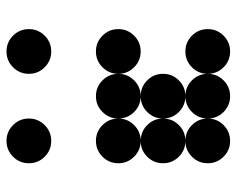

<svg xmlns="http://www.w3.org/2000/svg" viewBox="-88 -636 724 587"><g transform="rotate(-90 273.5 -342.0)"><path d="M205.1 -615.2Q205.1 -586.9 185.1 -566.9Q165 -546.9 136.7 -546.9Q108.4 -546.9 88.4 -566.9Q68.4 -586.9 68.4 -615.2Q68.4 -643.6 88.4 -663.6Q108.4 -683.6 136.7 -683.6Q165 -683.6 185.1 -663.6Q205.1 -643.6 205.1 -615.2ZM478.5 -615.2Q478.5 -586.9 458.5 -566.9Q438.5 -546.9 410.2 -546.9Q381.8 -546.9 361.8 -566.9Q341.8 -586.9 341.8 -615.2Q341.8 -643.6 361.8 -663.6Q381.8 -683.6 410.2 -683.6Q438.5 -683.6 458.5 -663.6Q478.5 -643.6 478.5 -615.2ZM205.1 -341.8Q205.1 -313.5 185.1 -293.5Q165 -273.4 136.7 -273.4Q108.4 -273.4 88.4 -293.5Q68.4 -313.5 68.4 -341.8Q68.4 -370.1 88.4 -390.1Q108.4 -410.2 136.7 -410.2Q165 -410.2 185.1 -390.1Q205.1 -370.1 205.1 -341.8ZM205.1 -205.1Q205.1 -176.8 185.1 -156.7Q165 -136.7 136.7 -136.7Q108.4 -136.7 88.4 -156.7Q68.4 -176.8 68.4 -205.1Q68.4 -233.4 88.4 -253.4Q108.4 -273.4 136.7 -273.4Q165 -273.4 185.1 -253.4Q205.1 -233.4 205.1 -205.1ZM205.1 -68.4Q205.1 -40 185.1 -20Q165 0 136.7 0Q108.4 0 88.4 -20Q68.4 -40 68.4 -68.4Q68.4 -96.7 88.4 -116.7Q108.4 -136.7 136.7 -136.7Q165 -136.7 185.1 -116.7Q205.1 -96.7 205.1 -68.4ZM341.8 -68.4Q341.8 -40 321.8 -20Q301.8 0 273.4 0Q245.1 0 225.1 -20Q205.1 -40 205.1 -68.4Q205.1 -96.7 225.1 -116.7Q245.1 -136.7 273.4 -136.7Q301.8 -136.7 321.8 -116.7Q341.8 -96.7 341.8 -68.4ZM478.5 -68.4Q478.5 -40 458.5 -20Q438.5 0 410.2 0Q381.8 0 361.8 -20Q341.8 -40 341.8 -68.4Q341.8 -96.7 361.8 -116.7Q381.8 -136.7 410.2 -136.7Q438.5 -136.7 458.5 -116.7Q478.5 -96.7 478.5 -68.4ZM341.8 -205.1Q341.8 -176.8 321.8 -156.7Q301.8 -136.7 273.4 -136.7Q245.1 -136.7 225.1 -156.7Q205.1 -176.8 205.1 -205.1Q205.1 -233.4 225.1 -253.4Q245.1 -273.4 273.4 -273.4Q301.8 -273.4 321.8 -253.4Q341.8 -233.4 341.8 -205.1ZM341.8 -341.8Q341.8 -313.5 321.8 -293.5Q301.8 -273.4 273.4 -273.4Q245.1 -273.4 225.1 -293.5Q205.1 -313.5 205.1 -341.8Q205.1 -370.1 225.1 -390.1Q245.1 -410.2 273.4 -410.2Q301.8 -410.2 321.8 -390.1Q341.8 -370.1 341.8 -341.8ZM478.5 -341.8Q478.5 -313.5 458.5 -293.5Q438.5 -273.4 410.2 -273.4Q381.8 -273.4 361.8 -293.5Q341.8 -313.5 341.8 -341.8Q341.8 -370.1 361.8 -390.1Q381.8 -410.2 410.2 -410.2Q438.5 -410.2 458.5 -390.1Q478.5 -370.1 478.5 -341.8Z"/></g></svg>

Font: DatDot
Style: Bold
Weight: 700
Designer: GGBot
Version: 1.00